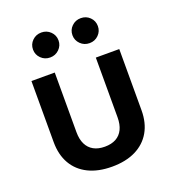

<svg xmlns="http://www.w3.org/2000/svg" viewBox="-138 -859 879 974"><g transform="rotate(-20 301.5 -371.5)"><path d="M301.3 9.3Q227.5 9.3 174.3 -16.8Q121.1 -43 92.8 -92Q64.5 -141.1 64.5 -209.5V-539.1H190.4V-217.3Q190.4 -178.7 203.4 -152.3Q216.3 -126 241 -112.3Q265.6 -98.6 301.3 -98.6Q337.4 -98.6 362.1 -112.3Q386.7 -126 399.4 -152.3Q412.1 -178.7 412.1 -217.3V-539.1H538.6V-209.5Q538.6 -141.1 510.3 -92Q481.9 -43 428.7 -16.8Q375.5 9.3 301.3 9.3ZM408.2 -618.7Q379.4 -618.7 359.4 -638.4Q339.4 -658.2 339.4 -686Q339.4 -714.4 359.4 -733.9Q379.4 -753.4 408.2 -753.4Q437 -753.4 456.8 -733.9Q476.6 -714.4 476.6 -686Q476.6 -658.2 456.8 -638.4Q437 -618.7 408.2 -618.7ZM195.3 -618.7Q166.5 -618.7 146.5 -638.4Q126.5 -658.2 126.5 -686Q126.5 -714.4 146.5 -733.9Q166.5 -753.4 195.3 -753.4Q224.1 -753.4 244.1 -733.9Q264.2 -714.4 264.2 -686Q264.2 -658.2 244.1 -638.4Q224.1 -618.7 195.3 -618.7Z"/></g></svg>

Font: Inter 18pt SemiBold
Style: Regular
Weight: 600
Designer: Rasmus Andersson
Foundry: rsms
Version: Version 4.001;git-66647c0bb